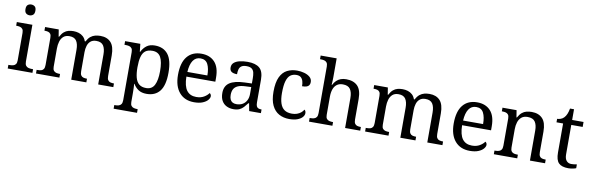

<svg xmlns="http://www.w3.org/2000/svg" viewBox="-60 -1347 6701 2174"><g transform="rotate(10 3290.5 -260.0)"><path d="M23 0V-42H36Q58 -42 76.5 -46.5Q95 -51 106.5 -65.5Q118 -80 118 -109V-426Q118 -456 106.5 -470.5Q95 -485 76.5 -489.5Q58 -494 36 -494H33V-536H212V-114Q212 -83 223 -67.5Q234 -52 253 -47Q272 -42 294 -42H307V0ZM161 -636Q137 -636 120.5 -650Q104 -664 104 -698Q104 -733 120.5 -746.5Q137 -760 161 -760Q184 -760 201 -746.5Q218 -733 218 -698Q218 -664 201 -650Q184 -636 161 -636Z M348 0V-42H361Q384 -42 401 -47Q418 -52 428 -67.5Q438 -83 438 -114V-426Q438 -456 428 -470.5Q418 -485 400.5 -489.5Q383 -494 361 -494H358V-536H515L528 -455H533Q553 -493 576 -512.5Q599 -532 626 -539Q653 -546 684 -546Q716 -546 744.5 -537Q773 -528 795 -508.5Q817 -489 829 -455H837Q857 -493 881.5 -512.5Q906 -532 934.5 -539Q963 -546 994 -546Q1071 -546 1114 -499.5Q1157 -453 1157 -350V-114Q1157 -83 1167 -67.5Q1177 -52 1194.5 -47Q1212 -42 1234 -42H1237V0H1063V-345Q1063 -410 1039.5 -446Q1016 -482 958 -482Q917 -482 892.5 -461.5Q868 -441 857.5 -407Q847 -373 847 -333V-114Q847 -83 857 -67.5Q867 -52 884.5 -47Q902 -42 924 -42H927V0H753V-345Q753 -410 729.5 -446Q706 -482 648 -482Q605 -482 579.5 -459.5Q554 -437 543 -400Q532 -363 532 -320V-109Q532 -80 543.5 -65.5Q555 -51 573.5 -46.5Q592 -42 614 -42H617V0Z M1283 240V198H1291Q1314 198 1332.5 193Q1351 188 1362 172.5Q1373 157 1373 126V-426Q1373 -456 1361.5 -470.5Q1350 -485 1331.5 -489.5Q1313 -494 1291 -494H1278V-536H1453L1463 -446H1467Q1490 -492 1526 -519Q1562 -546 1620 -546Q1719 -546 1771.5 -479.5Q1824 -413 1824 -269Q1824 -124 1771.5 -57Q1719 10 1620 10Q1562 10 1525.5 -14.5Q1489 -39 1467 -78H1463Q1465 -59 1465.5 -37.5Q1466 -16 1466.5 3Q1467 22 1467 35V131Q1467 160 1478.5 174.5Q1490 189 1508.5 193.5Q1527 198 1549 198H1552V240ZM1604 -54Q1670 -54 1698.5 -109.5Q1727 -165 1727 -270Q1727 -377 1698.5 -429.5Q1670 -482 1603 -482Q1551 -482 1521.5 -459Q1492 -436 1479.5 -388.5Q1467 -341 1467 -269Q1467 -200 1479.5 -152Q1492 -104 1522 -79Q1552 -54 1604 -54Z M2166 10Q2057 10 1995.5 -62Q1934 -134 1934 -264Q1934 -404 1992 -475Q2050 -546 2156 -546Q2253 -546 2308.5 -486Q2364 -426 2364 -307V-261H2031Q2033 -152 2070.5 -102.5Q2108 -53 2180 -53Q2232 -53 2268.5 -74.5Q2305 -96 2323 -123Q2330 -120 2336 -111Q2342 -102 2342 -89Q2342 -69 2323 -46Q2304 -23 2265 -6.5Q2226 10 2166 10ZM2263 -315Q2263 -395 2238.5 -443.5Q2214 -492 2154 -492Q2099 -492 2068.5 -446.5Q2038 -401 2033 -315Z M2619 10Q2575 10 2539.5 -7.5Q2504 -25 2484 -60.5Q2464 -96 2464 -150Q2464 -230 2520.5 -268Q2577 -306 2692 -310L2775 -313V-373Q2775 -409 2769 -436.5Q2763 -464 2743 -480Q2723 -496 2682 -496Q2644 -496 2624 -482Q2604 -468 2597.5 -443.5Q2591 -419 2591 -387Q2549 -387 2527.5 -401.5Q2506 -416 2506 -450Q2506 -485 2530.5 -506Q2555 -527 2596 -536.5Q2637 -546 2686 -546Q2778 -546 2823.5 -507Q2869 -468 2869 -373V-114Q2869 -86 2875 -70.5Q2881 -55 2895 -48.5Q2909 -42 2931 -42H2934V0H2799L2783 -86H2775Q2754 -58 2734 -36.5Q2714 -15 2687.5 -2.5Q2661 10 2619 10ZM2642 -52Q2683 -52 2712.5 -69Q2742 -86 2758.5 -117.5Q2775 -149 2775 -191V-272L2711 -269Q2654 -267 2621.5 -252Q2589 -237 2575 -210.5Q2561 -184 2561 -145Q2561 -114 2570 -93.5Q2579 -73 2597 -62.5Q2615 -52 2642 -52Z M3260 10Q3194 10 3142.5 -18Q3091 -46 3061.5 -106.5Q3032 -167 3032 -265Q3032 -372 3061.5 -433.5Q3091 -495 3141.5 -520.5Q3192 -546 3255 -546Q3297 -546 3337 -535Q3377 -524 3403 -501.5Q3429 -479 3429 -444Q3429 -421 3419 -407Q3409 -393 3389.5 -387Q3370 -381 3340 -381Q3340 -413 3332.5 -439Q3325 -465 3307 -480.5Q3289 -496 3255 -496Q3217 -496 3188.5 -476Q3160 -456 3144.5 -406Q3129 -356 3129 -266Q3129 -195 3144.5 -148Q3160 -101 3193 -78Q3226 -55 3280 -55Q3311 -55 3337 -64Q3363 -73 3382.5 -89Q3402 -105 3413 -125Q3421 -119 3425.5 -109.5Q3430 -100 3430 -86Q3430 -63 3411 -41Q3392 -19 3354.5 -4.5Q3317 10 3260 10Z M3487 0V-42H3495Q3518 -42 3536.5 -47Q3555 -52 3566 -67.5Q3577 -83 3577 -114V-650Q3577 -680 3565.5 -694.5Q3554 -709 3535.5 -713.5Q3517 -718 3495 -718H3487V-760H3671V-540Q3671 -522 3670 -502.5Q3669 -483 3668 -469Q3667 -455 3667 -455H3672Q3687 -485 3708.5 -505.5Q3730 -526 3757.5 -536Q3785 -546 3819 -546Q3905 -546 3950.5 -499.5Q3996 -453 3996 -350V-114Q3996 -83 4006 -67.5Q4016 -52 4033.5 -47Q4051 -42 4073 -42H4076V0H3902V-345Q3902 -410 3877.5 -446Q3853 -482 3792 -482Q3751 -482 3724 -462Q3697 -442 3684 -405.5Q3671 -369 3671 -320V-109Q3671 -80 3682.5 -65.5Q3694 -51 3712.5 -46.5Q3731 -42 3753 -42H3756V0Z M4132 0V-42H4145Q4168 -42 4185 -47Q4202 -52 4212 -67.5Q4222 -83 4222 -114V-426Q4222 -456 4212 -470.5Q4202 -485 4184.5 -489.5Q4167 -494 4145 -494H4142V-536H4299L4312 -455H4317Q4337 -493 4360 -512.5Q4383 -532 4410 -539Q4437 -546 4468 -546Q4500 -546 4528.5 -537Q4557 -528 4579 -508.5Q4601 -489 4613 -455H4621Q4641 -493 4665.5 -512.5Q4690 -532 4718.5 -539Q4747 -546 4778 -546Q4855 -546 4898 -499.5Q4941 -453 4941 -350V-114Q4941 -83 4951 -67.5Q4961 -52 4978.5 -47Q4996 -42 5018 -42H5021V0H4847V-345Q4847 -410 4823.5 -446Q4800 -482 4742 -482Q4701 -482 4676.5 -461.5Q4652 -441 4641.5 -407Q4631 -373 4631 -333V-114Q4631 -83 4641 -67.5Q4651 -52 4668.5 -47Q4686 -42 4708 -42H4711V0H4537V-345Q4537 -410 4513.5 -446Q4490 -482 4432 -482Q4389 -482 4363.5 -459.5Q4338 -437 4327 -400Q4316 -363 4316 -320V-109Q4316 -80 4327.5 -65.5Q4339 -51 4357.5 -46.5Q4376 -42 4398 -42H4401V0Z M5336 10Q5227 10 5165.5 -62Q5104 -134 5104 -264Q5104 -404 5162 -475Q5220 -546 5326 -546Q5423 -546 5478.5 -486Q5534 -426 5534 -307V-261H5201Q5203 -152 5240.5 -102.5Q5278 -53 5350 -53Q5402 -53 5438.5 -74.5Q5475 -96 5493 -123Q5500 -120 5506 -111Q5512 -102 5512 -89Q5512 -69 5493 -46Q5474 -23 5435 -6.5Q5396 10 5336 10ZM5433 -315Q5433 -395 5408.5 -443.5Q5384 -492 5324 -492Q5269 -492 5238.5 -446.5Q5208 -401 5203 -315Z M5612 0V-42H5620Q5643 -42 5661.5 -47Q5680 -52 5691 -67.5Q5702 -83 5702 -114V-426Q5702 -456 5691 -470.5Q5680 -485 5662 -489.5Q5644 -494 5622 -494H5617V-536H5779L5792 -455H5797Q5818 -493 5841.5 -512.5Q5865 -532 5893 -539Q5921 -546 5953 -546Q6032 -546 6076.5 -499.5Q6121 -453 6121 -350V-114Q6121 -83 6130.5 -67.5Q6140 -52 6157 -47Q6174 -42 6196 -42H6201V0H6027V-345Q6027 -410 6002.5 -446Q5978 -482 5917 -482Q5872 -482 5845.5 -459.5Q5819 -437 5807.5 -400Q5796 -363 5796 -320V-109Q5796 -80 5807 -65.5Q5818 -51 5836 -46.5Q5854 -42 5876 -42H5881V0Z M6469 10Q6393 10 6358.5 -24.5Q6324 -59 6324 -145V-479H6248V-519Q6266 -519 6288 -526.5Q6310 -534 6326 -551Q6343 -569 6354 -595Q6365 -621 6372 -659H6418V-536H6549V-479H6418V-142Q6418 -91 6439 -67Q6460 -43 6494 -43Q6512 -43 6527 -45Q6542 -47 6558 -50V-6Q6545 0 6519 5Q6493 10 6469 10Z"/></g></svg>

Font: Noto Serif Tamil
Style: Regular
Weight: 400
Designer: Indian Type Foundry, Tom Grace, and the Monotype Design Team
Foundry: Monotype Imaging Inc.
Version: Version 2.003